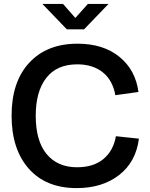

<svg xmlns="http://www.w3.org/2000/svg" viewBox="-20 -964 779 994"><path d="M326.2 -812 199.2 -943.8H306.2L370.1 -871.1L435.1 -943.8H542L415 -812ZM377 9.8Q217.8 9.8 128.9 -90.8Q40 -191.4 40 -365.2Q40 -541 131.6 -639.4Q223.1 -737.8 380.9 -737.8Q514.6 -737.8 598.1 -669.9Q681.6 -602.1 696.8 -487.8L577.1 -471.2Q563 -549.8 511.2 -590.3Q459.5 -630.9 379.9 -630.9Q273.9 -630.9 219.5 -560.5Q165 -490.2 165 -365.2Q165 -233.9 221.7 -166Q278.3 -98.1 378.9 -98.1Q464.4 -98.1 515.6 -140.9Q566.9 -183.6 580.1 -258.8L699.2 -246.1Q683.6 -125 596.4 -57.6Q509.3 9.8 377 9.8Z"/></svg>

Font: BDO Grotesk Medium
Style: Regular
Weight: 500
Designer: Deni Anggara
Foundry: Lokal Container
Version: Version 2.000